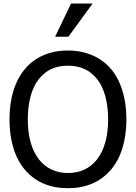

<svg xmlns="http://www.w3.org/2000/svg" viewBox="-20 -1020 748 1056"><path d="M370.6 -1000.5 283.2 -817.9H356L489.3 -1000.5ZM587.9 -643.6C532.7 -706.5 451.2 -742.2 353.5 -742.2C255.9 -742.2 175.8 -708 119.6 -643.6C61.5 -574.7 32.2 -481 32.2 -363.3C32.2 -244.6 62.5 -148.9 119.1 -84C175.8 -18.1 255.4 15.1 353.5 15.1C452.1 15.1 530.3 -18.1 587.9 -84C644.5 -148.4 675.3 -246.1 675.3 -363.3C675.3 -482.4 644 -578.6 587.9 -643.6ZM574.7 -363.3C574.7 -174.3 489.3 -68.4 354 -68.4C219.2 -68.4 132.8 -174.3 132.8 -363.3C132.8 -457 153.8 -534.2 192.4 -583.5C232.9 -634.8 283.7 -658.7 354 -658.7C422.9 -658.7 476.6 -633.8 515.1 -583.5C553.7 -534.2 574.7 -457.5 574.7 -363.3Z"/></svg>

Font: SG Kara Light
Style: Regular
Weight: 400
Designer: Damoon Khanjanzadeh
Version: Version 1.000